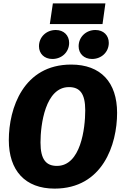

<svg xmlns="http://www.w3.org/2000/svg" viewBox="-20 -1094 719 1133"><path d="M585 -952 602 -1074H292L274 -952ZM289 -746C345 -746 388 -787 388 -841C388 -885 357 -917 309 -917C254 -917 210 -876 210 -821C210 -778 241 -746 289 -746ZM523 -746C579 -746 622 -787 622 -841C622 -885 591 -917 543 -917C488 -917 444 -876 444 -821C444 -778 475 -746 523 -746ZM400 -713C118 -713 32 -455 32 -267C32 -88 128 19 302 19C586 19 671 -241 671 -428C671 -608 575 -713 400 -713ZM387 -580C451 -580 483 -542 483 -443C483 -335 456 -115 316 -115C252 -115 219 -153 219 -253C219 -358 247 -580 387 -580Z"/></svg>

Font: Fira Sans ExtraBold
Style: Italic
Weight: 800
Italic angle: -8°
Designer: bBox Type GmbH & Carrois Corporate GbR & Edenspiekermann AG
Foundry: bBox Type GmbH & Carrois Corporate GbR & Edenspiekermann AG
Version: Version 4.301;PS 004.301;hotconv 1.0.88;makeotf.lib2.5.64775